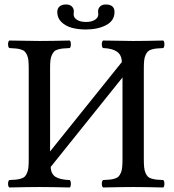

<svg xmlns="http://www.w3.org/2000/svg" viewBox="-20 -826 767 848"><path d="M21 2Q15.6 -2.4 15.6 -14.4Q15.6 -26.4 21 -30.8Q40 -31.7 50.8 -32.7Q61.5 -33.7 72.8 -37.1Q84 -40.5 89.4 -46.1Q94.7 -51.8 99.4 -62Q104 -72.3 105.5 -86.7Q106.9 -101.1 106.9 -122.1V-522.9Q106.9 -543.9 105.5 -558.3Q104 -572.8 99.4 -582.8Q94.7 -592.8 89.4 -598.4Q84 -604 72.8 -607.4Q61.5 -610.8 50.8 -611.8Q40 -612.8 21 -613.8Q15.6 -618.2 15.6 -630.4Q15.6 -642.6 21 -647Q112.8 -645 153.8 -645Q202.1 -645 288.1 -647Q293 -642.6 293 -630.4Q293 -618.2 288.1 -613.8Q268.6 -612.8 257.8 -611.8Q247.1 -610.8 235.6 -607.4Q224.1 -604 219 -598.4Q213.9 -592.8 209 -582.8Q204.1 -572.8 202.6 -558.3Q201.2 -543.9 201.2 -522.9V-157.2L518.1 -551.8Q517.6 -583 496.8 -597.7Q476.1 -612.3 435.1 -613.8Q429.7 -618.2 429.7 -630.4Q429.7 -642.6 435.1 -647Q526.9 -645 567.9 -645Q615.2 -645 701.2 -647Q706.1 -642.6 706.1 -630.4Q706.1 -618.2 701.2 -613.8Q682.1 -612.8 671.4 -611.8Q660.6 -610.8 649.4 -607.4Q638.2 -604 632.8 -598.4Q627.4 -592.8 622.8 -582.8Q618.2 -572.8 616.7 -558.3Q615.2 -543.9 615.2 -522.9V-122.1Q615.2 -101.1 616.7 -86.7Q618.2 -72.3 622.8 -62Q627.4 -51.8 632.8 -46.1Q638.2 -40.5 649.4 -37.1Q660.6 -33.7 671.4 -32.7Q682.1 -31.7 701.2 -30.8Q706.1 -26.4 706.1 -14.4Q706.1 -2.4 701.2 2Q613.3 0 568.8 0Q522.9 0 435.1 2Q429.7 -2.4 429.7 -14.4Q429.7 -26.4 435.1 -30.8Q454.1 -31.7 464.8 -32.7Q475.6 -33.7 486.8 -37.1Q498 -40.5 503.4 -46.1Q508.8 -51.8 513.4 -62Q518.1 -72.3 519.5 -86.7Q521 -101.1 521 -122.1V-483.9L204.1 -88.9Q204.6 -58.1 224.9 -45.2Q245.1 -32.2 288.1 -30.8Q293 -26.4 293 -14.4Q293 -2.4 288.1 2Q200.2 0 154.8 0Q108.9 0 21 2ZM232.9 -772.9Q232.9 -788.1 242.7 -797.1Q252.4 -806.2 272 -806.2Q288.6 -806.2 297.4 -797.4Q306.2 -788.6 306.2 -775.9Q306.2 -775.4 305.7 -770.3Q305.2 -765.1 305.2 -762.2Q305.2 -748 320.1 -738.5Q335 -729 359.9 -729Q384.3 -729 399.2 -738.5Q414.1 -748 414.1 -762.2Q414.1 -764.6 413.6 -769.5Q413.1 -774.4 413.1 -775.9Q413.1 -788.6 422.1 -797.4Q431.2 -806.2 446.8 -806.2Q485.8 -806.2 485.8 -772.9Q485.8 -734.9 449.2 -715.3Q412.6 -695.8 358.9 -695.8Q324.2 -695.8 296.9 -703.4Q269.5 -710.9 251.2 -728.8Q232.9 -746.6 232.9 -772.9Z"/></svg>

Font: Common Serif News
Style: Regular
Weight: 450
Designer: Philipp H. Poll, Khaled Hosny
Foundry: Stefan Peev, Context Ltd.
Version: Version 1.026